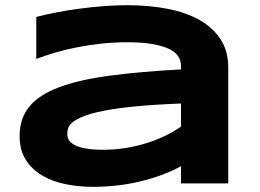

<svg xmlns="http://www.w3.org/2000/svg" viewBox="-20 -703 997 736"><path d="M673.8 0V-65.9Q639.2 -46.9 599.4 -32.2Q559.6 -17.6 516.6 -7.3Q473.6 2.9 428 8.1Q382.3 13.2 335.9 13.2Q281.7 13.2 231.2 2.9Q180.7 -7.3 141.6 -30.3Q102.5 -53.2 78.9 -90.3Q55.2 -127.4 55.2 -181.2Q55.2 -249 92.3 -294.2Q129.4 -339.4 205.6 -368.2Q281.7 -397 398.2 -412.6Q514.6 -428.2 673.8 -437V-451.2Q673.8 -467.8 665 -484.1Q656.2 -500.5 633.1 -512.9Q609.9 -525.4 569.6 -533.2Q529.3 -541 466.8 -541Q417.5 -541 369.4 -535.9Q321.3 -530.8 276.6 -522Q231.9 -513.2 191.9 -501.5Q151.9 -489.7 119.1 -477.1V-638.2Q153.3 -647 195.8 -655.3Q238.3 -663.6 284.2 -669.7Q330.1 -675.8 377 -679.4Q423.8 -683.1 466.8 -683.1Q551.3 -683.1 622.6 -669.2Q693.8 -655.3 745.4 -626Q796.9 -596.7 825.9 -551.8Q855 -506.8 855 -444.8V0ZM673.8 -306.2Q569.3 -302.2 496.3 -294.9Q423.3 -287.6 375 -277.8Q326.7 -268.1 299.1 -256.8Q271.5 -245.6 257.8 -233.9Q244.1 -222.2 241 -210.4Q237.8 -198.7 237.8 -189Q237.8 -177.2 244.1 -166.3Q250.5 -155.3 266.4 -147Q282.2 -138.7 308.6 -133.8Q335 -128.9 375 -128.9Q419.4 -128.9 461.9 -135.7Q504.4 -142.6 542.5 -154.5Q580.6 -166.5 614 -182.9Q647.5 -199.2 673.8 -217.8Z"/></svg>

Font: REH Gaming
Style: Gaming
Weight: 700
Designer: Astigmatic (AOETI)
Foundry: Astigmatic (AOETI)
Version: Version 1.001 2011